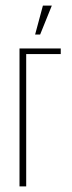

<svg xmlns="http://www.w3.org/2000/svg" viewBox="-20 -669 258 689"><path d="M50 -495H198V-475H74V0H50ZM106 -545 134 -649H166L124 -545Z"/></svg>

Font: Moniqa Thin Paragraph
Style: Regular
Weight: 100
Designer: Rajesh Rajput
Foundry: Rajesh Rajput
Version: Version 1.000